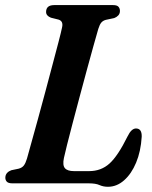

<svg xmlns="http://www.w3.org/2000/svg" viewBox="-20 -720 598 754"><path d="M328.5 0H29Q12.5 0 6.5 -6.8Q0.5 -13.5 1 -23.5Q1.5 -34 8 -41Q14.5 -48 24.5 -51.5L53 -57.5Q66.5 -61 73.5 -70Q80.5 -79 86 -97.5Q92 -119 103.2 -159.5Q114.5 -200 128.8 -251.8Q143 -303.5 157.8 -358.8Q172.5 -414 186 -465Q199.5 -516 209.8 -555Q220 -594 224 -613.5Q229 -637 210 -643L180 -650.5Q161 -658 161 -673Q161 -700 193 -700H424Q439.5 -700 445.2 -693.5Q451 -687 451 -677Q451 -666.5 444.5 -659.5Q438 -652.5 428.5 -649L395.5 -642Q384.5 -639 378 -631.5Q371.5 -624 366 -606.5Q358.5 -580.5 346.5 -537.8Q334.5 -495 320.5 -443.2Q306.5 -391.5 292.2 -338Q278 -284.5 265.2 -236.2Q252.5 -188 243.5 -152Q234.5 -116 231 -99.5Q225 -71 235 -59.5Q245 -48 270.5 -48H330Q377 -48 410 -77.8Q443 -107.5 481 -184.5Q496 -215.5 514 -215.5Q537.5 -215.5 536.5 -183Q533 -125.5 514.5 -81.2Q496 -37 467.2 -11.8Q438.5 13.5 404 13.5Q385.5 13.5 370.8 6.8Q356 0 328.5 0Z"/></svg>

Font: Fraunces 72pt S050 SemiBold
Style: Italic
Weight: 600
Italic angle: -16°
Version: Version 1.000; ttfautohint (v1.8.3)